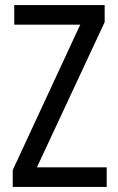

<svg xmlns="http://www.w3.org/2000/svg" viewBox="-20 -785 464 754"><path d="M399 -51H30V-117L295 -688H36V-765H391V-698L125 -128H399Z"/></svg>

Font: Noto Sans Tamil UI Condensed
Style: Regular
Weight: 400
Width: 3
Designer: Jelle Bosma - Monotype Design Team
Foundry: Monotype Imaging Inc.
Version: Version 2.004; ttfautohint (v1.8.4.7-5d5b)